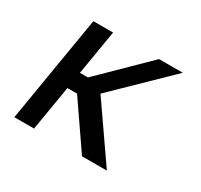

<svg xmlns="http://www.w3.org/2000/svg" viewBox="-117 -678 865 827"><g transform="rotate(30 315.5 -264.0)"><path d="M225.9 -528.4 188.9 -306.8H228.7L454.5 -528.4H572.4L310.4 -273.4L500 0H376.4L223 -223H175.1L137.8 0H39.8L127.8 -528.4Z"/></g></svg>

Font: Inter UI
Style: Italic
Weight: 400
Italic angle: -9.39999°
Designer: Rasmus Andersson
Foundry: rsms
Version: 3.2;8d6f07862